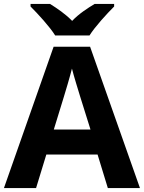

<svg xmlns="http://www.w3.org/2000/svg" viewBox="-20 -954 730 974"><path d="M260 -774H434C462 -819 523 -885 559 -921V-934H460C425 -913 380 -884 346 -848C311 -884 269 -912 234 -934H135V-921C172 -884 232 -819 260 -774ZM527 0H690L437 -717H252L0 0H163L215 -170H475ZM387 -463 439 -297H253L304 -463C311 -485 335 -566 345 -606C355 -566 377 -496 387 -463Z"/></svg>

Font: Noto Sans Lisu
Style: Bold
Weight: 700
Designer: Monotype Design Team. David Williams.
Foundry: Monotype Imaging Inc.
Version: Version 2.102